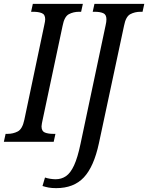

<svg xmlns="http://www.w3.org/2000/svg" viewBox="-38 -734 767 994"><path d="M-18 0 -9 -41H1Q30 -41 54 -53.5Q78 -66 88 -114L191 -603Q196 -625 196 -634Q196 -659 178.5 -666Q161 -673 135 -673H123L132 -714H391L382 -673H371Q342 -673 318.5 -660.5Q295 -648 286 -600L183 -115Q181 -106 179 -95.5Q177 -85 177 -80Q177 -55 194 -48Q211 -41 238 -41H249L240 0ZM253 240Q230 240 214 237Q198 234 182 229L195 185Q206 189 221.5 191.5Q237 194 250 194Q280 194 303.5 178Q327 162 345.5 122Q364 82 379 10L509 -604Q511 -611 512 -620Q513 -629 513 -634Q513 -659 496 -666Q479 -673 453 -673H442L451 -714H709L700 -673H689Q660 -673 636.5 -660.5Q613 -648 604 -600L474 8Q448 129 396 184.5Q344 240 253 240Z"/></svg>

Font: Noto Serif Condensed
Style: Italic
Weight: 400
Width: 3
Italic angle: -12°
Designer: Monotype Design Team
Foundry: Monotype Imaging Inc.
Version: Version 2.014; ttfautohint (v1.8.4.7-5d5b)